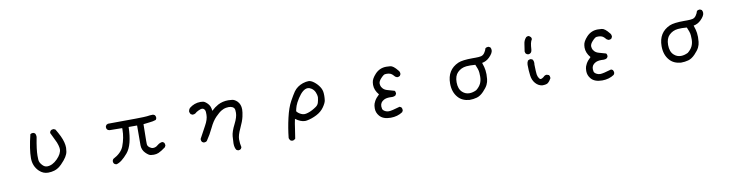

<svg xmlns="http://www.w3.org/2000/svg" viewBox="-21 -1349 8543 2235"><g transform="rotate(-10 4250.0 -231.0)"><path d="M442 3Q383 3 338 -40Q273 -102 273 -199Q273 -303 315 -474Q327 -483 344 -483H351L370 -474Q381 -458 381 -437L380 -425Q353 -285 353 -212Q353 -198 354.5 -165Q356 -132 387 -99Q412 -71 443 -71Q505 -71 564 -130Q623 -189 623 -244Q623 -260 614.5 -291.5Q606 -323 584.5 -364Q563 -405 544 -448Q549 -485 586 -485H593L612 -476Q638 -433 660 -388Q697 -309 697 -247Q697 -231 692.5 -202Q688 -173 667.5 -140Q647 -107 604.5 -64Q562 -21 517 -8Q482 3 442 3Z M1242 45Q1205 40 1205 4V-2L1215 -22Q1314 -73 1343 -147Q1380 -245 1380 -340V-358L1232 -360Q1195 -365 1195 -401V-407L1205 -427L1225 -437Q1653 -438 1688.5 -444Q1724 -450 1761 -450L1781 -440Q1791 -427 1791 -409V-403L1781 -384Q1745 -372 1707 -369Q1669 -366 1632 -360Q1629 -219 1629 -165Q1629 -151 1629.5 -126Q1630 -101 1655 -83Q1675 -68 1696 -68Q1700 -68 1715.5 -70.5Q1731 -73 1755 -93.5Q1779 -114 1811 -118L1830 -108Q1840 -95 1840 -77V-71L1830 -52Q1779 -14 1746 0Q1720 11 1689 11Q1680 11 1655 8.5Q1630 6 1593 -31.5Q1556 -69 1555 -124L1556 -358H1456Q1451 -146 1378 -59Q1301 32 1242 45Z M2669 131H2663L2644 121Q2625 92 2625 42Q2625 13 2629.5 -41Q2634 -95 2676 -177Q2715 -254 2715 -304Q2715 -308 2713.5 -335Q2712 -362 2686 -375Q2667 -384 2642 -384Q2633 -384 2610 -381Q2587 -378 2556.5 -360.5Q2526 -343 2483 -299Q2440 -255 2405 -180.5Q2370 -106 2323 -38Q2310 -28 2292 -28H2286L2267 -38Q2257 -52 2257 -69V-75Q2294 -146 2333.5 -216Q2373 -286 2373 -340Q2373 -342 2372.5 -369.5Q2372 -397 2354 -412Q2345 -419 2332 -419Q2318 -419 2289.5 -405.5Q2261 -392 2251 -380Q2236 -370 2219 -370H2213L2193 -380Q2182 -396 2180 -415Q2184 -437 2197 -452Q2256 -500 2329 -500Q2338 -500 2359 -497.5Q2380 -495 2412 -463Q2444 -431 2448 -374Q2487 -411 2529 -434Q2584 -463 2652 -463Q2672 -463 2699 -459.5Q2726 -456 2756 -428Q2793 -391 2793 -330Q2793 -298 2781.5 -246Q2770 -194 2733.5 -117Q2697 -40 2697 7Q2697 56 2708 102L2698 121Q2687 131 2669 131Z M3314 130H3310Q3296 130 3285 124Q3272 110 3268 93Q3280 -24 3307 -141Q3334 -258 3372.5 -327.5Q3411 -397 3434 -430Q3473 -484 3543 -508Q3581 -520 3610 -520Q3639 -520 3674.5 -492.5Q3710 -465 3734.5 -428Q3759 -391 3761 -349L3762 -322Q3762 -295 3758 -266Q3754 -237 3721 -189.5Q3688 -142 3630.5 -112.5Q3573 -83 3513 -72Q3503 -70 3492 -70Q3440 -70 3379 -115Q3367 -60 3359.5 -1Q3352 58 3342 113Q3330 125 3314 130ZM3500 -150Q3515 -150 3541 -158Q3567 -166 3592.5 -179.5Q3618 -193 3642 -210Q3666 -227 3674 -254Q3682 -281 3685 -309L3686 -319Q3686 -342 3672.5 -375Q3659 -408 3629 -427Q3607 -441 3587 -441Q3530 -441 3468 -345Q3435 -293 3424.5 -262Q3414 -231 3408 -200Q3425 -175 3460 -159Q3479 -150 3500 -150Z M4480 66Q4389 66 4348 16Q4315 -23 4315 -73Q4315 -83 4317 -104.5Q4319 -126 4336 -158Q4353 -190 4392 -226Q4343 -283 4343 -346L4345 -374Q4349 -417 4398 -470Q4452 -528 4531 -528Q4542 -528 4577.5 -525.5Q4613 -523 4663 -460Q4679 -444 4679 -420V-415L4669 -396Q4657 -386 4640 -386H4634L4614 -396Q4589 -427 4566 -438Q4547 -446 4524 -446Q4519 -446 4502 -445Q4485 -444 4451 -407Q4421 -375 4421 -347Q4421 -343 4424 -325.5Q4427 -308 4445.5 -287.5Q4464 -267 4498 -258Q4532 -249 4579 -235Q4589 -224 4589 -206V-200L4579 -181Q4562 -169 4540 -169L4510 -170Q4466 -170 4439 -155Q4394 -131 4394 -83Q4394 -74 4397.5 -55Q4401 -36 4431 -21Q4448 -12 4471 -12Q4503 -12 4603 -42L4622 -32Q4632 -18 4632 0V6L4622 25Q4561 66 4480 66Z M5419 21Q5332 14 5285 -41Q5229 -104 5229 -207Q5229 -368 5366 -429Q5417 -451 5539 -451H5573Q5614 -451 5638.5 -456.5Q5663 -462 5680.5 -486.5Q5698 -511 5706 -540Q5720 -550 5737 -550H5743L5763 -540Q5773 -525 5773 -505Q5773 -470 5725 -423Q5687 -386 5638 -378Q5647 -351 5654 -326Q5664 -290 5665 -239Q5665 -216 5662 -182.5Q5659 -149 5643.5 -117Q5628 -85 5588 -43.5Q5548 -2 5507 9.5Q5466 21 5419 21ZM5432 -56Q5472 -56 5515 -77Q5554 -108 5571 -144Q5588 -180 5588 -225Q5588 -245 5586.5 -269.5Q5585 -294 5576 -319.5Q5567 -345 5556 -370Q5526 -373 5498 -373Q5481 -373 5450 -371Q5388 -365 5345 -322Q5306 -283 5306 -207Q5306 -127 5350 -88Q5385 -56 5432 -56Z M6282 1Q6236 -5 6203 -43Q6170 -81 6163 -137Q6155 -198 6155 -264Q6155 -290 6168 -312Q6182 -323 6199 -323H6205L6225 -313Q6236 -295 6236 -272Q6236 -263 6234 -253Q6236 -161 6240 -135.5Q6244 -110 6258 -89Q6267 -75 6279 -75Q6286 -75 6299.5 -82.5Q6313 -90 6325 -103Q6337 -112 6354 -112Q6359 -112 6380 -103Q6390 -89 6390 -71V-65Q6372 -31 6349 -13Q6331 1 6282 1ZM6187 -383Q6168 -384 6154 -401L6148 -422Q6156 -465 6161 -509.5Q6166 -554 6197 -586L6218 -593Q6236 -591 6251 -573L6257 -552Q6243 -529 6237.5 -503.5Q6232 -478 6229 -429Q6225 -386 6187 -383Z M6980 66Q6889 66 6848 16Q6815 -23 6815 -73Q6815 -83 6817 -104.5Q6819 -126 6836 -158Q6853 -190 6892 -226Q6843 -283 6843 -346L6845 -374Q6849 -417 6898 -470Q6952 -528 7031 -528Q7042 -528 7077.5 -525.5Q7113 -523 7163 -460Q7179 -444 7179 -420V-415L7169 -396Q7157 -386 7140 -386H7134L7114 -396Q7089 -427 7066 -438Q7047 -446 7024 -446Q7019 -446 7002 -445Q6985 -444 6951 -407Q6921 -375 6921 -347Q6921 -343 6924 -325.5Q6927 -308 6945.5 -287.5Q6964 -267 6998 -258Q7032 -249 7079 -235Q7089 -224 7089 -206V-200L7079 -181Q7062 -169 7040 -169L7010 -170Q6966 -170 6939 -155Q6894 -131 6894 -83Q6894 -74 6897.5 -55Q6901 -36 6931 -21Q6948 -12 6971 -12Q7003 -12 7103 -42L7122 -32Q7132 -18 7132 0V6L7122 25Q7061 66 6980 66Z M7919 21Q7832 14 7785 -41Q7729 -104 7729 -207Q7729 -368 7866 -429Q7917 -451 8039 -451H8073Q8114 -451 8138.5 -456.5Q8163 -462 8180.5 -486.5Q8198 -511 8206 -540Q8220 -550 8237 -550H8243L8263 -540Q8273 -525 8273 -505Q8273 -470 8225 -423Q8187 -386 8138 -378Q8147 -351 8154 -326Q8164 -290 8165 -239Q8165 -216 8162 -182.5Q8159 -149 8143.5 -117Q8128 -85 8088 -43.5Q8048 -2 8007 9.5Q7966 21 7919 21ZM7932 -56Q7972 -56 8015 -77Q8054 -108 8071 -144Q8088 -180 8088 -225Q8088 -245 8086.5 -269.5Q8085 -294 8076 -319.5Q8067 -345 8056 -370Q8026 -373 7998 -373Q7981 -373 7950 -371Q7888 -365 7845 -322Q7806 -283 7806 -207Q7806 -127 7850 -88Q7885 -56 7932 -56Z"/></g></svg>

Font: Xiaolai Mono SC
Style: Regular
Weight: 400
Monospace: yes
Designer: LXGW / Nozomi Seto
Version: Version 3.113;September 30, 2024